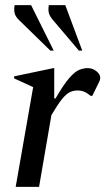

<svg xmlns="http://www.w3.org/2000/svg" viewBox="-20 -727 410 747"><path d="M41 0 109 -388 35 -422V-430L188 -462H191V-344H196Q228 -399 250 -424Q272 -449 289 -455.5Q306 -462 321 -462Q340 -462 355 -450Q370 -438 370 -424Q370 -418 367 -411L339 -354H333L322 -362Q305 -375 282 -375Q265 -375 251 -368Q237 -361 220.5 -340.5Q204 -320 180 -279L132 0ZM287 -530 187 -648Q173 -664 170 -677Q167 -690 170 -707H234L300 -530ZM176 -530 55 -648Q39 -663 36.5 -678Q34 -693 37 -707H101L189 -530Z"/></svg>

Font: Spectral Medium
Style: Italic
Weight: 500
Italic angle: -10°
Designer: Jean-Baptiste Levee
Foundry: Production Type
Version: Version 2.001